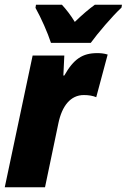

<svg xmlns="http://www.w3.org/2000/svg" viewBox="-25 -786 532 806"><path d="M189 -606H356C384 -645 447 -719 485 -754L487 -766H373C348 -748 320 -724 289 -694C273 -721 251 -749 235 -766H126L124 -753C148 -710 175 -649 189 -606ZM-5 0H164L220 -268C235 -341 271 -387 327 -387C347 -387 365 -384 379 -378L427 -557C411 -562 397 -563 383 -563C321 -563 284 -538 245 -469H241L245 -553H112Z"/></svg>

Font: Noto Sans Condensed Black
Style: Italic
Weight: 900
Width: 3
Italic angle: -12°
Designer: Monotype Design Team
Foundry: Monotype Imaging Inc.
Version: Version 2.013